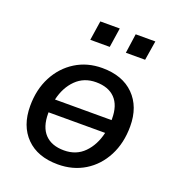

<svg xmlns="http://www.w3.org/2000/svg" viewBox="-130 -806 837 918"><g transform="rotate(20 288.5 -347.0)"><path d="M266 9Q163 9 105 -49.5Q47 -108 47 -209Q47 -293 81 -358Q115 -423 174.5 -460Q234 -497 310 -497Q413 -497 471.5 -438.5Q530 -380 530 -280Q530 -195 496 -129.5Q462 -64 402.5 -27.5Q343 9 266 9ZM305 -423Q244 -423 203.5 -383Q163 -343 148 -278H436V-285Q436 -353 402 -388Q368 -423 305 -423ZM271 -64Q333 -64 373 -104.5Q413 -145 428 -210H140Q140 -210 140 -204Q140 -135 174 -99.5Q208 -64 271 -64ZM390 -604 404 -703H504L488 -604ZM209 -604 224 -703H323L308 -604Z"/></g></svg>

Font: Nunito Sans SemiBold
Style: Italic
Weight: 600
Italic angle: -9°
Designer: Vernon Adams
Foundry: Vernon Adams
Version: Version 3.006; ttfautohint (v1.8.3)